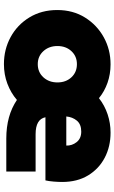

<svg xmlns="http://www.w3.org/2000/svg" viewBox="177 -747 582 976"><g transform="rotate(90 468.0 -259.0)"><path d="M306 12Q231 12 168.5 -22Q106 -56 68.5 -117.5Q31 -179 31 -259Q31 -339 69 -400Q107 -461 169.5 -495.5Q232 -530 307 -530Q357 -530 401 -514.5Q445 -499 479 -471Q516 -500 561 -515Q606 -530 654 -530Q725 -530 781.5 -500.5Q838 -471 871.5 -416Q905 -361 905 -284Q905 -265 903 -240.5Q901 -216 897 -199H576Q586 -149 662 -149H852V0H684Q568 0 488 -54Q452 -23 405.5 -5.5Q359 12 306 12ZM572 -305H720Q721 -334 702.5 -357.5Q684 -381 649 -381Q612 -381 593.5 -359Q575 -337 572 -305ZM306 -160Q347 -160 373 -188.5Q399 -217 399 -260Q399 -303 373 -331Q347 -359 306 -359Q266 -359 240 -331Q214 -303 214 -260Q214 -217 240 -188.5Q266 -160 306 -160Z"/></g></svg>

Font: MuseoModerno Black
Style: Regular
Weight: 900
Designer: Pablo Cosgaya, Héctor Gatti, Marcela Romero, and the Authors of The MuseoModerno Project.
Foundry: Omnibus-Type Team
Version: Version 1.001